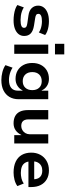

<svg xmlns="http://www.w3.org/2000/svg" viewBox="911 -1688 967 2829"><g transform="rotate(90 1394.5 -273.5)"><path d="M281 10Q235 10 192.5 3.5Q150 -3 114.5 -15Q79 -27 54 -46L89 -141Q116 -124 147.5 -113Q179 -102 212 -97.5Q245 -93 275 -93Q332 -93 361 -105Q390 -117 390 -144Q390 -167 374 -177.5Q358 -188 321 -193L209 -209Q135 -219 99 -258Q63 -297 63 -352Q63 -398 89 -433.5Q115 -469 166.5 -490Q218 -511 294 -511Q332 -511 370.5 -504.5Q409 -498 442 -485.5Q475 -473 496 -455L458 -362Q437 -378 409.5 -388Q382 -398 352 -403Q322 -408 294 -408Q239 -408 211.5 -395Q184 -382 184 -356Q184 -334 199 -323.5Q214 -313 248 -308L356 -291Q436 -278 473 -242.5Q510 -207 510 -146Q510 -98 482 -63Q454 -28 402.5 -9Q351 10 281 10Z M625 -600V-737H782V-600ZM637 0V-501H773V0Z M1160 190Q1101 190 1041.5 174.5Q982 159 940 130L977 25Q1002 41 1032.5 53.5Q1063 66 1095 72Q1127 78 1156 78Q1234 78 1275 45Q1316 12 1316 -55V-122H1311Q1291 -78 1246.5 -48.5Q1202 -19 1142 -19Q1072 -19 1019.5 -49.5Q967 -80 937.5 -135.5Q908 -191 908 -265Q908 -339 937.5 -394.5Q967 -450 1019.5 -480.5Q1072 -511 1142 -511Q1202 -511 1247 -481.5Q1292 -452 1312 -404H1316V-501H1442V-64Q1442 14 1408 71Q1374 128 1311.5 159Q1249 190 1160 190ZM1176 -125Q1237 -125 1272.5 -163Q1308 -201 1308 -266Q1308 -330 1272.5 -367.5Q1237 -405 1176 -405Q1114 -405 1078 -367.5Q1042 -330 1042 -266Q1042 -201 1078 -163Q1114 -125 1176 -125Z M1796 10Q1734 10 1690.5 -13.5Q1647 -37 1624.5 -84Q1602 -131 1602 -202V-501H1739V-207Q1739 -176 1749 -152Q1759 -128 1780.5 -115.5Q1802 -103 1835 -103Q1869 -103 1897 -119.5Q1925 -136 1941.5 -164.5Q1958 -193 1958 -226V-501H2094V0H1971V-104H1968Q1942 -50 1899 -20Q1856 10 1796 10Z M2523 10Q2428 10 2362 -21.5Q2296 -53 2262.5 -111.5Q2229 -170 2229 -251Q2229 -325 2260.5 -383.5Q2292 -442 2351 -476.5Q2410 -511 2492 -511Q2566 -511 2621 -479.5Q2676 -448 2706 -390Q2736 -332 2736 -251V-209H2336V-294H2637L2622 -275Q2622 -346 2588.5 -379.5Q2555 -413 2494 -413Q2453 -413 2422.5 -396.5Q2392 -380 2374.5 -348Q2357 -316 2357 -267V-253Q2357 -198 2376.5 -163.5Q2396 -129 2434 -113Q2472 -97 2528 -97Q2567 -97 2608.5 -106.5Q2650 -116 2684 -140L2722 -46Q2682 -17 2628 -3.5Q2574 10 2523 10Z"/></g></svg>

Font: Nunito Sans 7pt
Style: Bold
Weight: 700
Designer: Vernon Adams
Foundry: Vernon Adams
Version: Version 3.101;gftools[0.9.27]